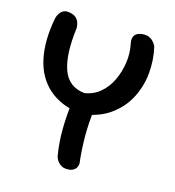

<svg xmlns="http://www.w3.org/2000/svg" viewBox="-98 -729 735 806"><g transform="rotate(15 269.5 -326.5)"><path d="M262 -245.8Q172 -257.8 119.2 -304.9Q66.4 -352.1 50.4 -429.2Q34.4 -506.2 53.9 -606.9Q53.9 -606.9 56 -613.4Q58.1 -620 63.8 -628.6Q69.5 -637.2 79.8 -642.8Q90 -648.2 106.9 -645.1Q125.2 -642 134.5 -633.3Q143.8 -624.6 147.2 -614.8Q150.6 -604.9 151.2 -597.4Q151.8 -590 151.8 -590Q136.5 -471.9 159.8 -406.9Q183.1 -342 253.2 -334.5Q291.1 -339.8 320.1 -363.9Q349 -388 366.8 -425Q384.5 -462 390.4 -504.1Q396.4 -546.2 387.6 -587.1Q387.6 -587.1 386.6 -593.3Q385.5 -599.5 387.1 -608.5Q388.6 -617.5 396 -625.3Q403.4 -633.1 420.6 -636Q439.1 -638.6 451.8 -633.7Q464.4 -628.8 472 -620.6Q479.6 -612.5 483 -605.9Q486.4 -599.4 486.4 -599.4Q499.4 -542.8 493.9 -484.3Q488.4 -425.9 461.6 -374.9Q434.9 -323.9 385.6 -289.1Q336.2 -254.4 262 -245.8ZM266.9 -7.1Q250.6 -7.1 240.4 -13.4Q230.1 -19.8 224.4 -27.5Q218.8 -35.2 216.4 -41.6Q214.1 -47.9 214.1 -47.9Q203.8 -106.9 204.8 -168.3Q205.8 -229.8 214.2 -290.6L312.4 -291.2Q302.6 -217.5 303.4 -155.1Q304.2 -92.8 310.5 -44.5Q310.5 -44.5 309.9 -38.8Q309.4 -33 305.6 -25.8Q301.9 -18.6 292.7 -12.9Q283.5 -7.1 266.9 -7.1Z"/></g></svg>

Font: Sour Gummy Black
Style: Regular
Weight: 900
Version: Version 1.000